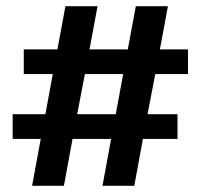

<svg xmlns="http://www.w3.org/2000/svg" viewBox="-20 -602 665 622"><path d="M112 -152H21V-232H127L151 -362H57V-442H166L192 -582H296L270 -442H394L420 -582H524L498 -442H589V-362H483L458 -232H555V-152H443L415 0H312L340 -152H215L187 0H84ZM355 -232 379 -362H255L230 -232Z"/></svg>

Font: Maitree Semibold
Style: Regular
Weight: 600
Designer: CadsonDemak Team
Foundry: CadsonDemak
Version: Version 1.000